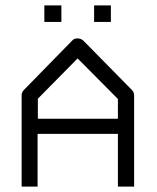

<svg xmlns="http://www.w3.org/2000/svg" viewBox="-20 -739 580 710"><path d="M144 -719H207V-658H144ZM328 -719H390V-658H328ZM119 -244V-49H60V-387Q60 -398 69 -407L246 -588Q253.5 -597 266 -597Q280 -597 289 -588L468 -406Q476 -398 476 -385V-49H416V-244ZM120 -300H416V-373L267 -523L120 -374Z"/></svg>

Font: IBM 3270
Style: Regular
Weight: 400
Monospace: yes
Version: Version 2.3.1